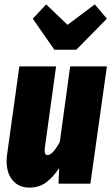

<svg xmlns="http://www.w3.org/2000/svg" viewBox="-20 -835 506 873"><path d="M10 -103Q10 -120 13 -138L68 -533H235L184 -164Q183 -159 183 -150Q183 -130 196 -130Q220 -130 252 -190L299 -533H466L391 0H246L249 -71Q221 -29 189.5 -5.5Q158 18 113 18Q66 18 38 -14.5Q10 -47 10 -103ZM411 -815 466 -750 327 -609H227L129 -750L190 -815L287 -722Z"/></svg>

Font: Fira Sans Extra Condensed ExtraBold
Style: Italic
Weight: 800
Width: 3
Italic angle: -8°
Designer: Carrois Corporate & Edenspiekermann AG
Foundry: Carrois Corporate GbR & Edenspiekermann AG
Version: Version 4.203